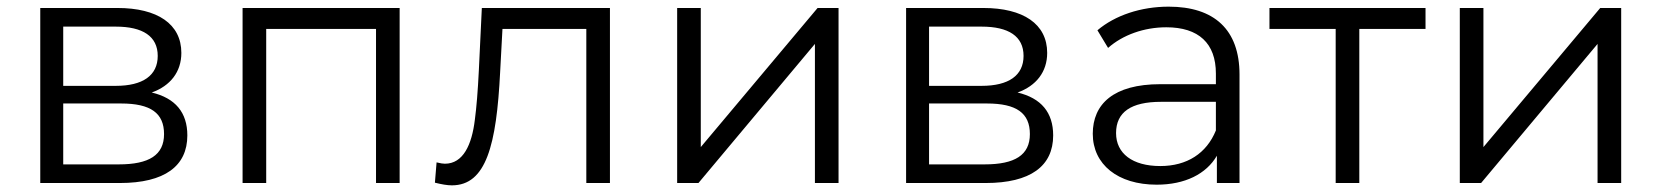

<svg xmlns="http://www.w3.org/2000/svg" viewBox="-20 -550 4994 577"><path d="M340 0C475 0 543 -51 543 -143C543 -212 507 -255 436 -272C492 -292 525 -334 525 -391C525 -478 453 -526 333 -526H101V0ZM344 -239C433 -239 473 -210 473 -147C473 -84 428 -56 337 -56H170V-239ZM328 -470C409 -470 454 -441 454 -382C454 -323 409 -292 328 -292H170V-470Z M780 0V-463H1110V0H1181V-526H709V0Z M1287 -1C1307 4 1324 7 1338 7C1441 7 1472 -114 1483 -333L1490 -463H1742V0H1813V-526H1428L1419 -338C1416 -277 1412 -227 1407 -190C1398 -115 1372 -58 1317 -58C1312 -58 1304 -59 1292 -62Z M2015 -526V0H2079L2429 -418V0H2500V-526H2437L2086 -108V-526Z M2942 0C3077 0 3145 -51 3145 -143C3145 -212 3109 -255 3038 -272C3094 -292 3127 -334 3127 -391C3127 -478 3055 -526 2935 -526H2703V0ZM2946 -239C3035 -239 3075 -210 3075 -147C3075 -84 3030 -56 2939 -56H2772V-239ZM2930 -470C3011 -470 3056 -441 3056 -382C3056 -323 3011 -292 2930 -292H2772V-470Z M3456 5C3541 5 3605 -27 3637 -82V0H3705V-326C3705 -461 3629 -530 3492 -530C3409 -530 3331 -504 3278 -459L3310 -406C3354 -445 3418 -468 3485 -468C3582 -468 3634 -420 3634 -329V-297H3467C3326 -297 3264 -237 3264 -148C3264 -56 3339 5 3456 5ZM3334 -150C3334 -213 3379 -244 3469 -244H3634V-158C3606 -89 3547 -51 3467 -51C3383 -51 3334 -89 3334 -150Z M3795 -463H3994V0H4065V-463H4264V-526H3795Z M4367 -526V0H4431L4781 -418V0H4852V-526H4789L4438 -108V-526Z"/></svg>

Font: Malon Grotesk
Style: Regular
Weight: 400
Designer: Julieta Ulanovsky
Foundry: Julieta Ulanovsky
Version: Version 7.200